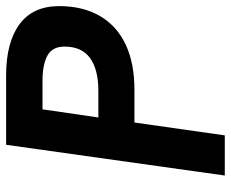

<svg xmlns="http://www.w3.org/2000/svg" viewBox="-82 -654 737 612"><g transform="rotate(-90 286.0 -348.5)"><path d="M32 0 130 -697H351Q456 -697 514 -654.5Q572 -612 572 -528Q572 -452 540.5 -398Q509 -344 449.5 -316Q390 -288 306 -288H201L160 0ZM217 -403H302Q370 -403 406.5 -429.5Q443 -456 443 -511Q443 -550 414 -565.5Q385 -581 334 -581H243Z"/></g></svg>

Font: Hanken Grotesk
Style: Bold Italic
Weight: 700
Italic angle: -8°
Designer: Alfredo Marco Pradil
Foundry: Hanken Design Co.
Version: Version 3.013